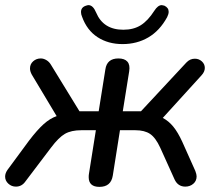

<svg xmlns="http://www.w3.org/2000/svg" viewBox="-27 -722 844 749"><path d="M319 -31Q319 -39 320 -44L347 -214H290Q251 -214 226.5 -200Q202 -186 172 -146L72 -14Q58 6 35 6Q18 6 5.5 -5.5Q-7 -17 -7 -33Q-7 -46 2 -59L86 -173Q118 -215 143 -237.5Q168 -260 194 -269L97 -431Q90 -444 90 -455Q90 -472 102.5 -483Q115 -494 132 -494Q143 -494 154 -487.5Q165 -481 172 -469L283 -288H358L384 -451Q390 -494 435 -494Q459 -494 470 -481.5Q481 -469 477 -444L452 -288H523L700 -478Q714 -493 733 -493Q749 -493 760.5 -482.5Q772 -472 772 -457Q772 -442 759 -428L608 -262Q631 -250 649 -228Q667 -206 684 -169L735 -55Q740 -42 740 -34Q740 -16 727 -5Q714 6 696 6Q667 6 654 -22L598 -146Q580 -185 558.5 -199.5Q537 -214 501 -214H441L413 -37Q406 7 361 7Q319 7 319 -31ZM293 -657Q289 -666 289 -675Q289 -694 309 -700Q315 -702 318 -702Q336 -702 348 -673Q376 -606 454 -606Q494 -606 522 -623.5Q550 -641 575 -680Q589 -702 604 -702Q609 -701 614 -700Q631 -692 631 -676Q631 -667 625 -655Q596 -602 551.5 -576Q507 -550 451 -550Q395 -550 353.5 -577Q312 -604 293 -657Z"/></svg>

Font: SN Pro
Style: Italic
Weight: 400
Italic angle: -9°
Designer: Tobias Whetton
Foundry: Supernotes
Version: Version 1.003